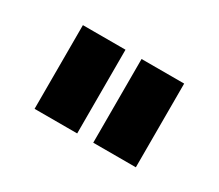

<svg xmlns="http://www.w3.org/2000/svg" viewBox="-57 -834 507 445"><g transform="rotate(30 196.5 -611.0)"><path d="M61 -499V-723H175V-499ZM218 -499V-723H332V-499Z"/></g></svg>

Font: Raleway
Style: Bold
Weight: 700
Designer: Matt McInerney, Pablo Impallari, Rodrigo Fuenzalida
Foundry: Matt McInerney, Pablo Impallari, Rodrigo Fuenzalida
Version: Version 4.026